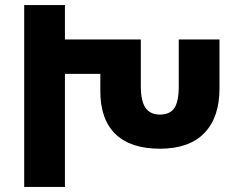

<svg xmlns="http://www.w3.org/2000/svg" viewBox="-20 -734 926 754"><path d="M75 0V-714H235V-579H533V-395Q533 -337 551.5 -310.5Q570 -284 608 -284Q647 -284 664.5 -309.5Q682 -335 682 -395V-579H842V-387Q842 -273 782.5 -211.5Q723 -150 608 -150Q493 -150 433.5 -207.5Q374 -265 374 -376V-444H235V0Z"/></svg>

Font: Noto Sans Armenian SemiCondensed ExtraBold
Style: Regular
Weight: 800
Width: 4
Designer: Monotype Design Team
Foundry: Monotype Imaging Inc.
Version: Version 2.008; ttfautohint (v1.8.4.7-5d5b)